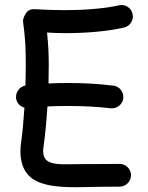

<svg xmlns="http://www.w3.org/2000/svg" viewBox="-20 -730 596 775"><path d="M44.9 -334C46.9 -314.9 61 -299.8 78.6 -295.4C75.2 -243.2 70.8 -193.8 64.9 -152.3C63 -140.6 62.5 -129.9 62.5 -119.6C62.5 -49.3 93.3 -11.2 140.6 6.8C210.4 33.7 312.5 23.9 387.2 23.9C413.1 23.9 438.5 23.9 463.4 23.4C488.8 22.9 509.3 2 508.8 -23.4C508.3 -48.8 487.3 -68.8 461.9 -68.4C438 -67.9 413.1 -67.9 387.2 -67.9C333.5 -67.9 289.6 -67.4 255.4 -66.9C186.5 -65.4 154.3 -75.2 154.3 -119.6C154.3 -127.4 154.8 -134.8 156.2 -141.1C162.6 -188 168 -243.7 171.4 -300.3C198.7 -301.8 226.6 -302.2 256.3 -302.2C315.4 -302.2 372.1 -299.3 426.3 -293C451.2 -290.5 475.1 -308.1 477.5 -333C481 -357.9 462.4 -381.8 437.5 -384.3C378.4 -391.6 318.4 -395 256.3 -395C228.5 -395 201.7 -394.5 175.8 -393.1C176.3 -418.9 176.8 -444.3 176.8 -468.8C176.8 -519.5 174.3 -555.2 169.9 -598.6C193.8 -597.2 218.8 -596.2 242.7 -596.2C322.3 -596.2 409.7 -602.5 480.5 -618.7C505.4 -624.5 521 -649.9 515.1 -673.8C509.8 -698.7 484.9 -714.4 460 -708.5C430.2 -701.7 396 -696.8 357.4 -693.8C318.4 -690.4 280.3 -689 242.7 -689C203.1 -689 162.1 -690.4 121.6 -692.9C104.5 -694.3 92.3 -688.5 84 -675.3C75.7 -662.1 71.8 -650.9 73.2 -641.1C82 -575.7 84 -539.1 84 -468.8C84 -441.9 83.5 -414.1 82.5 -384.8C59.1 -380.9 42.5 -357.9 44.9 -334Z"/></svg>

Font: Mikhak Medium
Style: Regular
Weight: 500
Designer: Amin Abedi
Version: Version 3.2